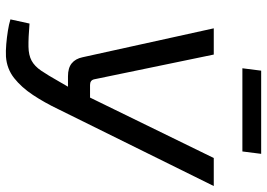

<svg xmlns="http://www.w3.org/2000/svg" viewBox="-146 -743 896 644"><g transform="rotate(90 302.0 -421.0)"><path d="M604 -690 346 -168Q324 -122 298.5 -83.5Q273 -45 242 -20.5Q211 4 170 7Q151 8 128 6Q105 4 83 0.5Q61 -3 45 -8L59 -72Q108 -68 136.5 -68.5Q165 -69 183.5 -79Q202 -89 217 -111Q232 -133 254 -172L287 -229L299 -258L510 -690ZM163 -690 246 -289Q249 -275 265 -275H317L320 -201H236Q208 -201 192.5 -213.5Q177 -226 172 -250L75 -690ZM496 -849 488 -786H209L217 -849Z"/></g></svg>

Font: Exo 2
Style: Italic
Weight: 400
Italic angle: -8°
Designer: Natanael Gama
Foundry: Natanael Gama
Version: Version 2.010